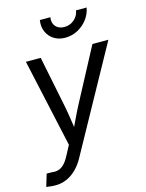

<svg xmlns="http://www.w3.org/2000/svg" viewBox="-147 -824 843 1112"><g transform="rotate(-15 274.0 -268.0)"><path d="M-10.3 201.2 12.2 127 43.9 127.4Q64.9 130.4 82.5 125.2Q100.1 120.1 116 104.5Q131.8 88.9 147.5 59.6L179.7 -1L63.5 -529.3H152.3L214.8 -220.2Q223.1 -177.2 229.2 -134.5Q235.4 -91.8 241.7 -50.3H215.3Q235.4 -91.8 255.4 -134.5Q275.4 -177.2 298.3 -220.2L462.4 -529.3H558.1L216.8 89.4Q196.3 127 169.4 153.1Q142.6 179.2 111.3 192.6Q80.1 206.1 45.4 206.1Q28.8 206.1 14.2 204.3Q-0.5 202.6 -10.3 201.2ZM320.8 -605Q281.7 -605 253.2 -623.3Q224.6 -641.6 211.2 -672.9Q197.8 -704.1 204.1 -742.2H267.1Q261.7 -708.5 279.8 -687.5Q297.9 -666.5 331.5 -666.5Q354 -666.5 372.8 -676Q391.6 -685.5 404.5 -702.6Q417.5 -719.7 420.9 -742.2H484.4Q478 -704.1 454.1 -672.9Q430.2 -641.6 395.3 -623.3Q360.4 -605 320.8 -605Z"/></g></svg>

Font: Inter 24pt
Style: Italic
Weight: 400
Italic angle: -9.3988°
Designer: Rasmus Andersson
Foundry: rsms
Version: Version 4.001;git-66647c0bb